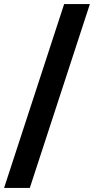

<svg xmlns="http://www.w3.org/2000/svg" viewBox="-48 -720 460 940"><path d="M-28 200 266 -700H392L98 200Z"/></svg>

Font: Space Grotesk Frontify
Style: Bold
Weight: 700
Designer: Florian Karsten
Version: Version 2.000